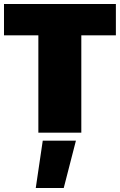

<svg xmlns="http://www.w3.org/2000/svg" viewBox="-20 -664 600 961"><path d="M172 0V-487H0V-644H560V-487H387V0ZM159 277 194 40H360L299 277Z"/></svg>

Font: Kanit ExtraBold
Style: Regular
Weight: 800
Designer: Katatrad Team
Foundry: CadsonDemak
Version: Version 2.000; ttfautohint (v1.8.3)